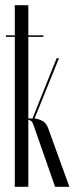

<svg xmlns="http://www.w3.org/2000/svg" viewBox="-20 -719 287 739"><path d="M111 -232Q106 -248 101 -252.5Q96 -257 90 -257H89V0H37V-577H3V-583H37V-699H89V-583H147V-577H89V-263H102H105L198 -495H207L113 -263Q130 -261 144.5 -253Q159 -245 167 -221L247 0H192Z"/></svg>

Font: Moniqa Cond Display
Style: Regular
Weight: 400
Width: 3
Designer: Rajesh Rajput
Foundry: Rajesh Rajput
Version: Version 1.000